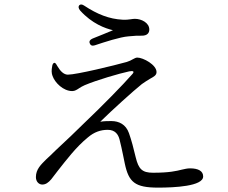

<svg xmlns="http://www.w3.org/2000/svg" viewBox="-20 -826 1040 877"><path d="M228 -539C223 -538 219 -532 218 -521C215 -507 215 -491 220 -479C231 -448 269 -410 310 -410C322 -410 331 -416 343 -424C349 -428 356 -432 367 -437C424 -461 524 -490 570 -500C590 -504 595 -499 584 -487C542 -439 446 -341 368 -267C332 -231 278 -180 235 -140C219 -124 205 -111 192 -99C167 -74 144 -53 144 -17C144 4 158 17 173 17C189 17 201 8 214 -7L244 -46C282 -94 327 -154 381 -198C410 -223 440 -233 472 -233C506 -233 520 -212 526 -189C532 -166 537 -142 542 -118L550 -79C568 6 596 31 702 31C776 31 908 25 908 -20C908 -44 887 -57 848 -57C835 -57 824 -54 810 -51C786 -45 754 -37 679 -37C629 -37 613 -54 600 -107C591 -146 580 -187 569 -218C555 -258 523 -273 489 -273C474 -273 456 -273 438 -270C492 -323 588 -410 628 -442C640 -451 654 -459 665 -466C683 -476 695 -482 695 -497C695 -530 634 -563 607 -563C600 -563 594 -559 586 -555C579 -551 572 -547 559 -543C502 -527 329 -485 290 -485C272 -485 256 -500 242 -524C236 -535 232 -540 228 -539ZM346 -778C400 -718 461 -696 496 -688C471 -677 435 -663 403 -650C391 -645 386 -637 390 -628C393 -619 401 -615 413 -619C458 -634 528 -657 567 -660C594 -663 609 -663 628 -663C652 -663 662 -675 662 -691C662 -722 626 -740 596 -740C590 -740 584 -739 577 -738C568 -737 557 -735 540 -736C479 -739 424 -761 365 -800C355 -807 347 -807 342 -802C337 -796 338 -788 346 -778Z"/></svg>

Font: 寒蝉锦书宋
Style: Regular
Weight: 400
Designer: 寒蝉锦书宋{Warren} 思源宋体{Ryoko NISHIZUKA 西塚涼子 (kana & ideographs); Frank Grießhammer (Latin, Greek & Cyrillic); Wenlong ZHANG 
Foundry: Adobe & ChillType
Version: Version 2.000;Glyphs 3.1.1 (3135)